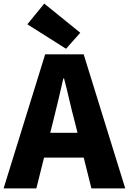

<svg xmlns="http://www.w3.org/2000/svg" viewBox="-28 -1047 716 1067"><path d="M-8 0 223 -745H437L668 0H480L387 -372Q372 -428 357.5 -491Q343 -554 328 -611H324Q311 -553 296 -490.5Q281 -428 267 -372L174 0ZM149 -171V-309H509V-171ZM339 -776 124 -912 218 -1027 418 -865Z"/></svg>

Font: Noto Sans SC Black
Style: Regular
Weight: 900
Designer: Ryoko NISHIZUKA  (kana, bopomofo & ideographs); Paul D. Hunt (Latin, Greek & Cyrillic); Sandoll Communications , Soo-you
Foundry: Adobe
Version: Version 2.004-H2;hotconv 1.0.118;makeotfexe 2.5.65603